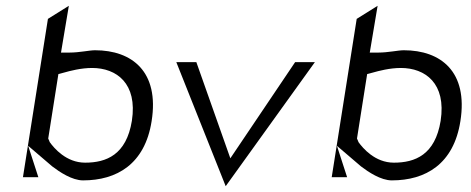

<svg xmlns="http://www.w3.org/2000/svg" viewBox="-20 -660 1620 661"><path d="M200 -410C221 -416 259 -426 297 -426C381 -426 454 -373 434 -244C415 -127 346 -100 273 -100C208 -100 166 -150 151 -171L150 -174L146 -183L181 -405ZM77 -158 160 -87C185 -68 228 -39 266 -39C382 -39 479 -95 502 -243C529 -413 435 -487 307 -487C288 -487 253 -479 220 -479H190L217 -640L145 -595L59 -50H112Z M587 -446 757 -19 1064 -446H996L773 -115L656 -446Z M1263 -410C1284 -416 1322 -426 1360 -426C1444 -426 1517 -373 1497 -244C1478 -127 1409 -100 1336 -100C1271 -100 1229 -150 1214 -171L1213 -174L1209 -183L1244 -405ZM1140 -158 1223 -87C1248 -68 1291 -39 1329 -39C1445 -39 1542 -95 1565 -243C1592 -413 1498 -487 1370 -487C1351 -487 1316 -479 1283 -479H1253L1280 -640L1208 -595L1122 -50H1175Z"/></svg>

Font: Charger Static
Style: 2Obl
Weight: 1000
Designer: Jasper
Foundry: KineticPlasma Fonts/Cannot Into Space Fonts
Version: Version 1.1